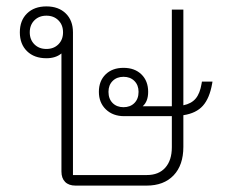

<svg xmlns="http://www.w3.org/2000/svg" viewBox="-20 -580 708 600"><path d="M644 -325 643 -319Q635 -273 614 -249.5Q593 -226 553 -220V-121Q553 -64 522.5 -32Q492 0 438 0H216Q195 0 183.5 -11.5Q172 -23 172 -44V-413Q154 -398 125 -398Q87 -398 64.5 -420Q42 -442 42 -479Q42 -516 64.5 -538Q87 -560 125 -560Q163 -560 185.5 -538Q208 -516 208 -479V-33H439Q476 -33 496.5 -56Q517 -79 517 -120V-217H368Q333 -217 311 -238Q289 -259 289 -293Q289 -327 310 -347.5Q331 -368 366 -368Q401 -368 422 -347.5Q443 -327 443 -293Q443 -263 426 -248H517V-550H553V-251Q578 -256 591.5 -272Q605 -288 610 -319L611 -325ZM177 -479Q177 -502 162.5 -516.5Q148 -531 125 -531Q102 -531 87.5 -516.5Q73 -502 73 -479Q73 -456 87.5 -441.5Q102 -427 125 -427Q148 -427 162.5 -441.5Q177 -456 177 -479ZM413 -293Q413 -314 400 -327Q387 -340 366 -340Q345 -340 332 -327Q319 -314 319 -293Q319 -271 332 -258Q345 -245 366 -245Q387 -245 400 -258Q413 -271 413 -293Z"/></svg>

Font: Bai Jamjuree ExtraLight
Style: Regular
Weight: 275
Designer: Katatrad Aksorn Co.,Ltd.
Foundry: Cadson Demak Co.,Ltd.
Version: Version 1.000; ttfautohint (v1.6)